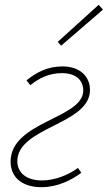

<svg xmlns="http://www.w3.org/2000/svg" viewBox="-20 -766 448 798"><path d="M152 12C220 12 278 -18 318 -48L304 -68C266 -40 210 -16 154 -16C90 -16 52 -48 52 -96C52 -238 354 -248 354 -392C354 -450 310 -490 240 -490C176 -490 130 -464 90 -432L106 -412C144 -442 184 -462 238 -462C296 -462 326 -432 326 -390C326 -272 24 -262 24 -94C24 -26 76 12 152 12ZM234 -576 408 -726 390 -746 220 -592Z"/></svg>

Font: Source Sans Pro ExtraLight
Style: Italic
Weight: 200
Italic angle: -11°
Designer: Paul D. Hunt
Foundry: Adobe Systems Incorporated
Version: Version 3.006;hotconv 1.0.111;makeotfexe 2.5.65597